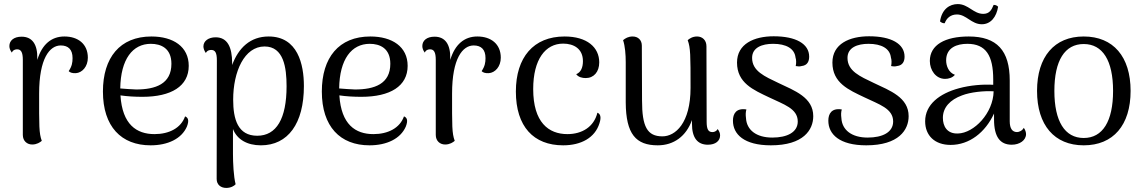

<svg xmlns="http://www.w3.org/2000/svg" viewBox="-20 -700 5611 942"><path d="M296 -521C232 -521 186 -482 163 -406V-411C165 -484 137 -520 86 -520C48 -520 26 -501 26 -474C26 -463 30 -453 38 -442C44 -456 57 -458 64 -458C83 -458 92 -444 92 -406V-38C92 -8 113 9 138 9C161 9 177 -2 185 -9C171 -47 172 -82 172 -241C172 -414 224 -477 278 -477C315 -477 336 -457 336 -415C336 -393 333 -375 317 -351C323 -344 336 -340 352 -341C383 -343 411 -373 411 -417C411 -484 363 -521 296 -521Z M888 -129C868 -72 810 -42 738 -42C650 -42 580 -89 571 -232C606 -227 641 -225 679 -225C820 -225 906 -277 906 -377C906 -471 830 -521 723 -521C568 -521 485 -417 485 -251C485 -79 575 13 719 13C803 13 871 -19 897 -79C910 -112 901 -124 888 -129ZM720 -485C769 -485 821 -464 821 -387C821 -288 743 -261 648 -261C622 -262 595 -264 570 -266C572 -410 631 -485 720 -485Z M1298 -521C1208 -521 1150 -465 1119 -381V-390C1119 -470 1095 -517 1038 -517C1003 -517 978 -499 978 -472C978 -463 982 -451 990 -440C996 -453 1009 -455 1016 -455C1036 -455 1044 -441 1044 -404L1043 178C1043 206 1063 222 1090 222C1113 222 1129 212 1136 204C1126 166 1123 98 1123 55V-67C1143 -16 1192 13 1260 13C1393 13 1471 -94 1471 -278C1471 -384 1441 -521 1298 -521ZM1242 -34C1147 -34 1124 -115 1124 -211C1124 -349 1179 -472 1278 -472C1372 -472 1386 -368 1386 -277C1386 -117 1336 -34 1242 -34Z M1962 -129C1942 -72 1884 -42 1812 -42C1724 -42 1654 -89 1645 -232C1680 -227 1715 -225 1753 -225C1894 -225 1980 -277 1980 -377C1980 -471 1904 -521 1797 -521C1642 -521 1559 -417 1559 -251C1559 -79 1649 13 1793 13C1877 13 1945 -19 1971 -79C1984 -112 1975 -124 1962 -129ZM1794 -485C1843 -485 1895 -464 1895 -387C1895 -288 1817 -261 1722 -261C1696 -262 1669 -264 1644 -266C1646 -410 1705 -485 1794 -485Z M2322 -521C2258 -521 2212 -482 2189 -406V-411C2191 -484 2163 -520 2112 -520C2074 -520 2052 -501 2052 -474C2052 -463 2056 -453 2064 -442C2070 -456 2083 -458 2090 -458C2109 -458 2118 -444 2118 -406V-38C2118 -8 2139 9 2164 9C2187 9 2203 -2 2211 -9C2197 -47 2198 -82 2198 -241C2198 -414 2250 -477 2304 -477C2341 -477 2362 -457 2362 -415C2362 -393 2359 -375 2343 -351C2349 -344 2362 -340 2378 -341C2409 -343 2437 -373 2437 -417C2437 -484 2389 -521 2322 -521Z M2743 13C2831 13 2899 -24 2921 -95C2932 -128 2924 -142 2911 -147C2894 -77 2835 -42 2764 -42C2671 -42 2596 -100 2596 -263C2596 -409 2656 -486 2743 -486C2795 -486 2840 -461 2840 -400C2840 -369 2830 -345 2807 -336C2818 -321 2837 -317 2854 -317C2893 -317 2920 -347 2920 -394C2920 -468 2860 -521 2750 -521C2597 -521 2511 -418 2511 -251C2511 -79 2598 13 2743 13Z M3501 -67C3494 -54 3482 -52 3475 -52C3455 -52 3447 -66 3447 -103L3446 -473C3446 -503 3426 -521 3400 -521C3377 -521 3362 -510 3354 -503C3368 -465 3368 -429 3368 -269C3368 -95 3293 -31 3230 -31C3155 -31 3130 -79 3130 -207L3129 -476C3129 -504 3110 -521 3084 -521C3062 -521 3048 -512 3037 -503C3047 -473 3050 -431 3050 -395V-197C3051 -42 3100 13 3207 13C3286 13 3347 -32 3375 -111V-92C3375 -24 3402 10 3453 10C3491 10 3513 -9 3513 -36C3513 -47 3509 -56 3501 -67Z M3762 13C3922 13 3970 -63 3970 -130C3970 -222 3879 -255 3799 -293C3732 -325 3670 -351 3670 -416C3670 -467 3719 -485 3773 -485C3837 -485 3878 -462 3883 -418C3887 -406 3887 -390 3884 -376C3894 -374 3903 -373 3913 -376C3941 -379 3950 -399 3950 -422C3950 -485 3885 -522 3776 -522C3680 -522 3596 -485 3596 -393C3596 -293 3676 -259 3754 -222C3824 -188 3894 -168 3894 -104C3894 -51 3842 -25 3769 -25C3691 -25 3643 -62 3640 -121C3638 -137 3638 -149 3642 -163C3592 -171 3576 -142 3576 -108C3576 -41 3631 13 3762 13Z M4230 13C4390 13 4438 -63 4438 -130C4438 -222 4347 -255 4267 -293C4200 -325 4138 -351 4138 -416C4138 -467 4187 -485 4241 -485C4305 -485 4346 -462 4351 -418C4355 -406 4355 -390 4352 -376C4362 -374 4371 -373 4381 -376C4409 -379 4418 -399 4418 -422C4418 -485 4353 -522 4244 -522C4148 -522 4064 -485 4064 -393C4064 -293 4144 -259 4222 -222C4292 -188 4362 -168 4362 -104C4362 -51 4310 -25 4237 -25C4159 -25 4111 -62 4108 -121C4106 -137 4106 -149 4110 -163C4060 -171 4044 -142 4044 -108C4044 -41 4099 13 4230 13Z M4615 -586C4624 -611 4644 -629 4675 -629C4721 -629 4746 -581 4797 -581C4841 -581 4869 -617 4877 -667C4871 -673 4865 -676 4855 -676C4845 -651 4834 -632 4804 -632C4756 -632 4731 -680 4679 -680C4640 -680 4601 -656 4592 -595C4598 -589 4608 -585 4615 -586ZM5003 -73C4996 -59 4980 -52 4970 -52C4947 -52 4934 -69 4934 -105V-305C4934 -452 4871 -521 4733 -521C4617 -521 4542 -480 4542 -401C4542 -356 4571 -313 4617 -313C4633 -313 4653 -318 4665 -333C4634 -344 4622 -377 4622 -404C4622 -467 4676 -485 4726 -485C4818 -485 4853 -426 4853 -310V-284C4802 -287 4740 -282 4685 -267C4589 -241 4519 -187 4519 -105C4519 -35 4566 11 4644 11C4736 11 4814 -50 4857 -143V-114C4857 -28 4887 10 4944 10C4983 10 5014 -12 5014 -42C5014 -50 5011 -62 5003 -73ZM4680 -45C4626 -43 4606 -81 4606 -122C4606 -173 4642 -211 4700 -232C4741 -248 4808 -255 4855 -252C4853 -145 4759 -47 4680 -45Z M5297 13C5442 13 5527 -86 5527 -254C5527 -422 5442 -521 5297 -521C5153 -521 5068 -422 5068 -254C5068 -86 5153 13 5297 13ZM5297 -23C5204 -23 5153 -105 5153 -254C5153 -403 5204 -484 5297 -484C5390 -484 5441 -403 5441 -254C5441 -105 5390 -23 5297 -23Z"/></svg>

Font: Arima Koshi
Style: Regular
Weight: 400
Designer: Joana Correia and Natanael Gama
Foundry: NDISCOVER
Version: Version 1.019;PS 001.019;hotconv 1.0.88;makeotf.lib2.5.64775